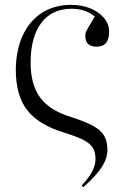

<svg xmlns="http://www.w3.org/2000/svg" viewBox="-20 -544 504 790"><path d="M323 226 316 219Q373 160 373 110Q373 83 362.5 65Q352 47 324.5 32.5Q297 18 245 2Q139 -30 92 -90.5Q45 -151 45 -258Q46 -339 74 -399Q102 -459 153 -491.5Q204 -524 273 -524Q317 -524 352 -509.5Q387 -495 408 -470Q429 -445 429 -414Q429 -352 378 -352Q331 -352 331 -396Q331 -403 332.5 -409Q334 -415 342.5 -429.5Q351 -444 370 -476Q332 -508 275 -508Q194 -508 150 -450Q106 -392 106 -286Q106 -196 145 -143Q184 -90 268 -64Q328 -45 361.5 -27Q395 -9 408.5 14.5Q422 38 422 73Q422 108 398 144.5Q374 181 323 226Z"/></svg>

Font: Literata 72pt Light
Style: Regular
Weight: 300
Designer: Latin by Veronika Burian and Jose Scaglione. Greek by Irene Vlachou. Cyrillic by Vera Evstafieva.
Foundry: TypeTogether
Version: Version 3.002